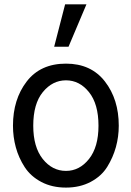

<svg xmlns="http://www.w3.org/2000/svg" viewBox="-20 -850 608 888"><path d="M133.8 -268.6Q133.8 -169.9 177.7 -114.7Q221.7 -59.6 285.2 -59.6Q347.7 -59.6 391.6 -114.7Q435.5 -169.9 435.5 -268.6Q435.5 -369.1 391.6 -423.8Q347.7 -478.5 285.2 -478.5Q222.7 -478.5 178.2 -424.3Q133.8 -370.1 133.8 -268.6ZM40 -268.6Q40 -390.6 103.5 -473.1Q167 -555.7 285.2 -555.7Q401.4 -555.7 465.3 -473.1Q529.3 -390.6 529.3 -268.6Q529.3 -217.8 516.1 -169.9Q502.9 -122.1 476.1 -78.6Q449.2 -35.2 399.4 -8.8Q349.6 17.6 285.2 17.6Q220.7 17.6 171.4 -8.3Q122.1 -34.2 94.2 -77.1Q66.4 -120.1 53.2 -168.5Q40 -216.8 40 -268.6ZM230.5 -633.8 281.2 -830.1H379.9L296.9 -633.8Z"/></svg>

Font: Gothic A1 Medium
Style: Regular
Weight: 500
Designer: HanYang I&C Co.,Ltd.
Foundry: HanYang I&C Co.,Ltd.
Version: Version 2.50